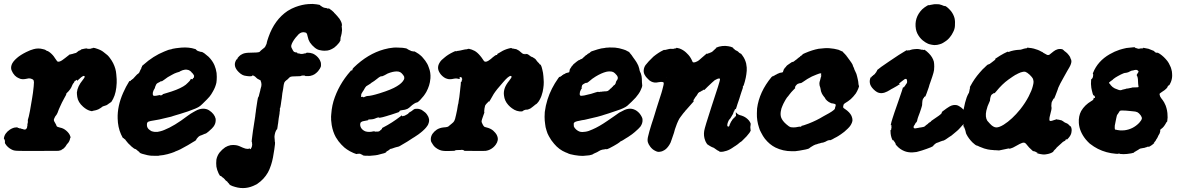

<svg xmlns="http://www.w3.org/2000/svg" viewBox="-30 -738 6067 984"><path d="M445 -492Q446 -493 447 -493Q455 -493 468 -488Q489 -481 501 -471Q514 -461 521 -455Q526 -450 528 -447.5Q530 -445 533 -441Q543 -428 550 -414Q564 -386 566 -357Q569 -329 568 -313Q566 -263 550 -232Q541 -214 537 -213Q535 -213 531 -209Q528 -207 527.5 -207Q527 -207 524 -204Q517 -198 504 -195Q497 -193 496.5 -192.5Q496 -192 492 -189Q488 -186 485 -184Q473 -176 464 -174Q462 -173 458.5 -172.5Q455 -172 451 -171Q444 -170 443 -168.5Q442 -167 429 -171Q413 -176 396 -191Q370 -214 366 -241Q364 -255 364 -264Q367 -295 394 -328Q404 -340 404 -345Q404 -348 401 -349Q396 -350 386 -342Q375 -333 368 -326L365 -323V-326Q365 -329 365 -329Q361 -329 357 -324H356Q356 -325 353 -323Q352 -321 350.5 -317.5Q349 -314 345 -310Q341 -304 338 -296Q335 -288 329 -280Q321 -269 315 -264Q308 -258 310 -256Q311 -255 300 -236Q286 -211 278 -192Q275 -186 271.5 -177.5Q268 -169 265 -160Q260 -149 256 -145Q253 -142 251.5 -138Q250 -134 248.5 -132Q247 -130 246 -125Q246 -119 248 -116Q249 -115 250.5 -111.5Q252 -108 254.5 -104.5Q257 -101 258 -98Q259 -95 260 -92Q263 -87 278 -84Q295 -81 310 -68Q326 -54 330 -40Q333 -33 331.5 -33Q330 -33 329 -27Q328 -21 325 -15Q322 -8 316 -2Q312 2 310 6Q305 15 299 20Q296 23 295.5 23.5Q295 24 289.5 27Q284 30 284 30.5Q284 31 286 31H287H285Q276 34 270 35Q266 35 171 35.5Q76 36 63 35Q42 35 31 29Q8 18 -4 -3Q-5 -6 -5 -7Q-4 -9 -5 -17Q-7 -25 -9 -26Q-10 -26 -10 -29Q-7 -55 21 -74Q29 -79 37 -82Q45 -85 53 -85Q57 -85 58.5 -85.5Q60 -86 60 -84.5Q60 -83 62 -82.5Q64 -82 66 -82Q68 -82 68 -81Q70 -79 75 -80H76L79 -78Q80 -78 80.5 -78Q81 -78 82.5 -77.5Q84 -77 88 -76Q97 -72 103 -76Q109 -81 109 -88Q109 -90 110 -93Q112 -99 110 -101Q110 -101 111.5 -105Q113 -109 113 -113Q113 -117 112.5 -119Q112 -121 113 -125Q117 -135 123.5 -169.5Q130 -204 133 -225Q134 -232 135 -237Q136 -243 139 -263Q144 -302 144 -317Q143 -324 142 -327Q140 -331 131 -334Q121 -338 110 -335Q97 -332 87 -332Q76 -332 67 -337Q56 -341 46 -351Q35 -363 30 -376Q24 -389 29.5 -405.5Q35 -422 57 -441Q74 -456 104 -471Q126 -482 142 -486Q166 -493 191 -486Q202 -484 207 -479.5Q212 -475 213 -477Q213 -478 226 -469Q243 -455 251 -441Q260 -427 263 -424Q268 -420 276 -423Q286 -426 303 -440Q315 -450 326 -458Q330 -461 330 -460.5Q330 -460 331 -459Q333 -458 337 -461Q339 -462 340 -462Q340 -460 345 -463L347 -464Q347 -462 350 -464L351 -465Q351 -464 355 -466H356H358L363 -469Q363 -469 363.5 -470Q364 -471 365 -471L368 -473L370 -475Q371 -475 371.5 -475.5Q372 -476 372 -477Q372 -477 377.5 -479Q383 -481 384 -482L386 -483H384H383Q383 -484 391 -486Q408 -490 415 -490Q416 -490 415 -489L421 -488Q434 -487 436 -489Q436 -490 439 -490Q445 -490 445 -492Z M899 -494Q939 -497 969 -487Q976 -485 975 -484Q975 -483 976.5 -481.5Q978 -480 980 -479.5Q982 -479 982 -478Q982 -476 987 -476Q989 -476 993 -474Q1001 -471 1004 -472Q1006 -472 1017 -465Q1029 -456 1039 -447Q1059 -427 1069 -404Q1077 -385 1080 -364Q1081 -358 1081 -344Q1081 -327 1079 -314Q1074 -291 1061 -269Q1053 -254 1044 -243Q1036 -233 1007 -205Q998 -196 990 -191Q982 -186 970 -181Q958 -176 933 -167Q916 -162 908 -159Q900 -156 892.5 -154Q885 -152 875.5 -149Q866 -146 859 -144Q852 -142 847 -140Q835 -137 813 -132Q787 -125 760 -121Q739 -118 732 -115Q723 -112 723 -101Q722 -91 726 -84Q728 -80 732 -76Q739 -70 746 -66Q754 -63 764 -62Q778 -61 791 -65Q803 -68 812 -72Q863 -92 931 -144Q947 -156 962 -164Q966 -166 971 -169Q992 -181 1011 -181Q1028 -181 1041 -173Q1069 -155 1075 -130Q1076 -123 1075 -116Q1074 -103 1065 -90Q1060 -82 1039 -64Q1027 -53 1019 -52Q1015 -51 1011 -48.5Q1007 -46 1004 -45.5Q1001 -45 998 -43.5Q995 -42 992.5 -41Q990 -40 986.5 -36.5Q983 -33 982.5 -32Q982 -31 979 -28Q976 -25 976 -24Q976 -23 976 -22Q976 -20 968 -15Q964 -13 961 -11Q946 -1 933 6Q927 9 922 12Q894 29 869 38Q867 39 863 41Q851 46 829 52Q806 58 788 59Q782 60 781.5 60.5Q781 61 764.5 60.5Q748 60 745 60Q741 59 736 59Q727 58 713 54Q696 50 690 47Q685 44 685 43Q685 41 679 37Q676 36 676 35Q676 34 673 32Q670 30 669 29Q666 26 664 26Q659 26 644 13Q639 8 637 6Q628 -1 615 -18Q611 -25 609 -25Q609 -24 607 -26Q604 -31 602 -30Q600 -28 590 -50Q574 -86 573 -131Q571 -194 601 -262Q615 -294 632 -321Q634 -324 634.5 -323Q635 -322 636 -322Q638 -322 641 -326L642 -328Q643 -328 643 -328Q645 -328 648 -332Q648 -333 649 -332.5Q650 -332 651 -333.5Q652 -335 653 -335.5Q654 -336 658.5 -341.5Q663 -347 664 -347.5Q665 -348 672 -356Q674 -358 674.5 -358Q675 -358 676 -359Q677 -359 680.5 -362.5Q684 -366 686 -371Q686 -372 686.5 -373Q687 -374 687 -374.5Q687 -375 688 -376Q689 -377 689 -378Q689 -379 690 -380Q691 -381 691 -382Q691 -383 692 -384Q693 -385 694 -387Q695 -389 694 -389.5Q693 -390 695 -392Q700 -396 697 -398Q697 -399 698 -400Q699 -401 705 -406Q755 -451 812 -474Q838 -485 844 -485Q845 -485 846 -485Q851 -488 872 -491Q886 -493 899 -494ZM932 -380Q924 -382 918 -381Q905 -379 896 -374Q894 -374 893 -372Q891 -370 876 -366Q864 -362 852 -355Q828 -343 811 -329L799 -321L798 -322Q793 -322 789 -318Q785 -316 781 -314Q772 -310 769 -302Q768 -299 767 -297Q765 -294 764.5 -290Q764 -286 760.5 -281Q757 -276 755 -269Q753 -265 753 -258Q753 -251 755 -249Q758 -244 784 -250L789 -251L790 -250Q791 -249 795.5 -249.5Q800 -250 803 -252Q804 -253 803.5 -254Q803 -255 803 -255Q803 -255 823 -261Q879 -277 909 -295Q923 -303 933 -314Q944 -324 947 -331L948 -334L951 -333Q955 -331 957 -332Q958 -333 959 -336Q959 -338 960 -338Q961 -337 962 -338.5Q963 -340 964 -342V-344L965 -349Q964 -353 958 -361Q954 -365 952 -367Q950 -371 943 -375.5Q936 -380 932 -380Z M1132 191H1133ZM1550 -717Q1573 -719 1591 -716Q1600 -715 1603 -714Q1610 -713 1610 -712Q1610 -711 1613 -708.5Q1616 -706 1618 -706Q1618 -706 1618.5 -705Q1619 -704 1622.5 -702.5Q1626 -701 1627.5 -700Q1629 -699 1630 -699Q1631 -699 1634 -698Q1637 -697 1639 -697H1640Q1639 -698 1642 -697Q1649 -694 1652 -693H1654L1653 -695Q1651 -696 1652 -696Q1653 -698 1671 -684L1682 -674Q1681 -674 1682 -673Q1682 -672 1689 -666Q1693 -662 1700 -654Q1702 -651 1702 -651Q1703 -651 1709 -643Q1722 -623 1722 -613Q1722 -611 1723 -609V-607Q1722 -608 1722 -607.5Q1722 -607 1721 -605Q1721 -604 1722 -596Q1724 -582 1722 -576Q1721 -572 1721 -567Q1719 -559 1718 -554Q1717 -553 1716 -547.5Q1715 -542 1715 -542Q1716 -541 1715 -538Q1714 -533 1715 -533Q1716 -533 1714.5 -530.5Q1713 -528 1711.5 -525Q1710 -522 1708 -519Q1696 -504 1683 -494Q1671 -486 1660 -482Q1655 -480 1648.5 -479Q1642 -478 1632 -478Q1622 -478 1609 -481Q1597 -483 1584 -493Q1568 -506 1558 -521Q1550 -534 1547 -550Q1545 -560 1543.5 -563.5Q1542 -567 1540 -569Q1538 -571 1532 -572Q1516 -576 1501 -563Q1493 -555 1485 -545Q1467 -522 1463 -506Q1461 -497 1467 -488Q1470 -483 1471 -480Q1475 -473 1478 -472Q1484 -469 1491 -469H1494L1493 -468Q1492 -467 1493 -466Q1495 -464 1501 -464H1503L1509 -462Q1518 -461 1518.5 -461.5Q1519 -462 1521 -462Q1527 -462 1528 -464Q1528 -464 1532 -464Q1538 -464 1540 -467Q1541 -468 1546 -468Q1561 -468 1574 -463Q1593 -454 1605 -437Q1610 -430 1613 -421Q1615 -417 1615 -409.5Q1615 -402 1615 -399Q1611 -386 1600 -373Q1593 -365 1583 -358Q1574 -352 1560 -349Q1557 -348 1550.5 -348Q1544 -348 1539 -348Q1534 -348 1534 -349Q1534 -350 1532.5 -350.5Q1531 -351 1524 -351Q1515 -351 1513 -349Q1511 -347 1489 -347Q1465 -347 1458 -344Q1455 -343 1448.5 -336Q1442 -329 1438 -327Q1430 -321 1427 -314.5Q1424 -308 1421 -282Q1419 -267 1417 -260Q1415 -243 1414 -234Q1413 -229 1412 -222Q1411 -215 1409 -200.5Q1407 -186 1405 -183Q1403 -179 1404 -179Q1405 -179 1404.5 -172.5Q1404 -166 1403 -163Q1403 -160 1402.5 -155.5Q1402 -151 1401 -146.5Q1400 -142 1398.5 -132Q1397 -122 1396.5 -116Q1396 -110 1395.5 -107Q1395 -104 1394 -99Q1393 -94 1392.5 -88Q1392 -82 1391 -79Q1390 -76 1390 -75Q1390 -74 1389 -74Q1387 -75 1385 -69Q1384 -67 1383 -65Q1380 -59 1378 -48Q1376 -38 1377 -32Q1377 -29 1378 -21Q1378 -10 1379.5 -9Q1381 -8 1376 27Q1371 56 1369 69Q1365 90 1359 108Q1351 132 1343 146Q1323 181 1289 204Q1287 206 1280 209Q1229 236 1175 220Q1160 216 1151 211Q1149 209 1146.5 207.5Q1144 206 1144.5 205.5Q1145 205 1143.5 203Q1142 201 1140 199.5Q1138 198 1138 197.5Q1138 197 1135 193L1131 190L1127 187L1122 182Q1122 182 1125 184L1116 175Q1114 173 1113.5 173Q1113 173 1110.5 171Q1108 169 1107.5 169Q1107 169 1106 167Q1102 162 1100 164Q1100 164 1099 164Q1097 164 1090 150Q1082 133 1079 116Q1078 110 1078 98.5Q1078 87 1079 80Q1083 60 1095 44Q1108 28 1124 17Q1137 9 1152 6Q1166 4 1179 6Q1193 8 1215 19Q1229 25 1238 25Q1246 25 1249 23Q1250 22 1251 24Q1254 30 1257 22V20L1259 18Q1259 19 1260 17Q1261 14 1262 7Q1263 0 1262 -1Q1261 -1 1262 -4Q1262 -9 1260 -11Q1259 -12 1263 -41Q1265 -59 1266.5 -68Q1268 -77 1268.5 -80.5Q1269 -84 1270.5 -93.5Q1272 -103 1272.5 -106.5Q1273 -110 1274 -116Q1276 -130 1278 -142Q1278 -146 1278.5 -147.5Q1279 -149 1279.5 -155.5Q1280 -162 1281 -165.5Q1282 -169 1282 -175Q1284 -186 1289 -221Q1292 -240 1294 -241Q1297 -243 1298 -252Q1299 -258 1300 -260Q1302 -265 1304 -275Q1304 -280 1305 -281.5Q1306 -283 1306.5 -286Q1307 -289 1307.5 -290Q1308 -291 1309 -295Q1310 -299 1310 -304Q1310 -309 1309.5 -310Q1309 -311 1309 -313Q1309 -318 1307 -318Q1307 -318 1307 -320Q1308 -324 1305 -326Q1304 -327 1300 -329Q1288 -334 1283 -340Q1282 -342 1278.5 -344.5Q1275 -347 1272 -349Q1266 -353 1262 -350Q1261 -349 1262 -348H1260Q1258 -348 1252 -347Q1242 -347 1231 -349Q1221 -350 1213 -354Q1203 -359 1194 -368Q1163 -398 1179 -428Q1181 -433 1182 -433Q1185 -433 1187 -437Q1188 -440 1187 -440Q1187 -440 1189.5 -443Q1192 -446 1196 -450Q1200 -454 1203 -456Q1208 -459 1214 -462Q1227 -468 1254 -468Q1293 -468 1300 -472Q1302 -474 1307.5 -479.5Q1313 -485 1319 -489Q1329 -495 1333 -507Q1335 -511 1335 -511Q1336 -510 1337 -518Q1338 -525 1346 -548Q1377 -637 1444 -682Q1465 -695 1484 -702Q1519 -715 1550 -717Z M1987 -494Q1997 -495 2012 -494Q2035 -494 2052 -490L2058 -487Q2058 -487 2059.5 -485.5Q2061 -484 2068 -481L2074 -479V-478Q2077 -476 2081 -476Q2082 -476 2085 -475Q2091 -473 2092 -475Q2093 -475 2097 -473Q2101 -471 2103.5 -469.5Q2106 -468 2107 -467Q2112 -465 2123 -456Q2134 -447 2138 -441Q2150 -428 2159 -412Q2163 -406 2168 -391Q2178 -366 2176 -337Q2174 -315 2169 -300Q2164 -284 2155 -267Q2148 -255 2141 -246Q2121 -221 2110 -214Q2108 -213 2107 -213Q2103 -213 2093 -207Q2086 -202 2083 -200Q2080 -198 2075 -193Q2067 -185 2058 -180Q2048 -175 2028 -173Q2019 -172 2017 -168Q2016 -166 2017 -166Q2018 -164 1995 -157Q1980 -152 1974 -150Q1968 -148 1962 -146.5Q1956 -145 1951 -143Q1928 -136 1919 -135Q1915 -135 1914 -134.5Q1913 -134 1913 -135Q1913 -136 1911 -136Q1908 -137 1898 -133Q1884 -126 1867 -126Q1860 -126 1858 -125Q1856 -124 1857 -123Q1858 -122 1856.5 -122Q1855 -122 1852.5 -121Q1850 -120 1842 -119Q1827 -117 1822 -113Q1817 -111 1816 -103Q1815 -92 1821 -82Q1828 -71 1842 -65Q1851 -62 1862 -62Q1873 -62 1884 -65H1891Q1890 -61 1897 -64Q1899 -64 1899.5 -63.5Q1900 -63 1903 -63.5Q1906 -64 1909 -64Q1915 -65 1917 -68Q1917 -69 1918 -69L1923 -73Q1923 -74 1925 -75Q1927 -76 1928 -78Q1929 -80 1928 -80.5Q1927 -81 1927.5 -81.5Q1928 -82 1934 -85Q1979 -108 2023 -142Q2029 -147 2029.5 -147Q2030 -147 2030 -145Q2032 -140 2038 -144Q2040 -145 2040 -144Q2041 -143 2053 -150Q2063 -155 2064 -158Q2064 -160 2072.5 -164.5Q2081 -169 2085 -173Q2092 -179 2097 -180Q2111 -182 2123 -178Q2129 -177 2138 -170Q2151 -162 2159 -150Q2175 -128 2166 -105Q2164 -98 2160 -93Q2154 -84 2147 -77Q2135 -65 2127 -59Q2118 -51 2093 -35Q2091 -34 2085.5 -30.5Q2080 -27 2072.5 -22Q2065 -17 2057 -12Q2033 3 2018 11Q2012 14 2008 14.5Q2004 15 1999.5 16.5Q1995 18 1991.5 19Q1988 20 1984.5 21.5Q1981 23 1977 24Q1973 25 1971 25Q1968 27 1959 34Q1956 36 1953 37Q1949 40 1949 42Q1949 43 1948.5 43Q1948 43 1946 44Q1943 47 1924 51Q1915 54 1913 54Q1908 56 1893 58Q1865 62 1840 60Q1829 59 1828.5 57Q1828 55 1821 53Q1818 52 1818 51Q1815 49 1808 50Q1800 50 1800 51Q1800 52 1799 51.5Q1798 51 1795 51Q1784 48 1763 37Q1747 28 1735 18Q1719 4 1705 -14Q1699 -22 1691 -35Q1676 -62 1670 -97Q1668 -111 1667 -123Q1667 -133 1667 -134Q1666 -134 1667.5 -151Q1669 -168 1670 -176Q1673 -198 1679 -219Q1705 -304 1766 -373Q1770 -379 1770.5 -377.5Q1771 -376 1772 -376Q1775 -377 1776 -379Q1778 -382 1776 -383Q1775 -383 1783 -392Q1855 -462 1938 -485Q1963 -492 1987 -494ZM2013 -371Q2010 -372 2002.5 -372Q1995 -372 1991 -371Q1983 -370 1970 -366Q1958 -363 1942 -353Q1932 -348 1930 -347.5Q1928 -347 1924.5 -347Q1921 -347 1918 -345Q1912 -342 1905 -336Q1892 -327 1888 -323Q1884 -320 1879.5 -317.5Q1875 -315 1872.5 -313Q1870 -311 1868 -309Q1852 -300 1847 -296Q1841 -290 1834 -276Q1832 -273 1828 -267Q1822 -258 1821 -253V-248V-247Q1820 -246 1820 -243.5Q1820 -241 1822 -241Q1824 -241 1825 -242L1826 -243L1827 -242Q1828 -241 1831 -240Q1836 -239 1840 -242Q1849 -246 1853 -246Q1871 -246 1916 -260Q1977 -279 2004 -296Q2031 -312 2040 -330Q2042 -334 2042 -338.5Q2042 -343 2041 -346Q2037 -354 2028 -363Q2022 -369 2013 -371Z M2690 -182Q2694 -184 2694 -184L2686 -179Q2687 -180 2690 -182ZM2589 -492Q2592 -492 2592 -492Q2591 -491 2593 -490Q2594 -489 2597 -489Q2600 -489 2600 -490L2601 -489Q2600 -488 2603.5 -488Q2607 -488 2610.5 -487Q2614 -486 2615.5 -486Q2617 -486 2617 -485.5Q2617 -485 2622.5 -482.5Q2628 -480 2629 -479Q2630 -478 2630.5 -478Q2631 -478 2637.5 -472Q2644 -466 2646.5 -464.5Q2649 -463 2651.5 -462Q2654 -461 2655.5 -461Q2657 -461 2659 -460H2660L2659 -461L2658 -463L2661 -461Q2663 -460 2665 -460H2666L2665 -461L2664 -463L2666 -462Q2668 -461 2668.5 -461Q2669 -461 2669 -461H2670Q2672 -460 2674 -460L2675 -459L2674 -460H2675Q2682 -455 2686 -452Q2691 -448 2693 -447Q2694 -447 2694 -447H2695L2697 -446Q2699 -445 2699 -445H2700Q2700 -445 2702.5 -443Q2705 -441 2706.5 -440.5Q2708 -440 2710.5 -438Q2713 -436 2713 -436Q2715 -435 2721 -426Q2723 -423 2726 -420Q2733 -414 2735 -410Q2736 -408 2737.5 -407Q2739 -406 2739.5 -407Q2740 -408 2741 -406Q2741 -406 2742 -404Q2746 -397 2749 -383Q2754 -364 2755 -347Q2756 -339 2756 -332Q2759 -304 2751 -267Q2746 -245 2736 -227Q2731 -217 2724 -210Q2720 -205 2716.5 -203.5Q2713 -202 2708 -197Q2695 -186 2686 -181Q2675 -176 2672 -176Q2671 -176 2669 -176H2668H2665Q2656 -174 2650 -170Q2649 -169 2649 -168.5Q2649 -168 2645 -167Q2618 -165 2594 -183Q2584 -190 2575 -200Q2556 -221 2553 -248Q2550 -267 2557 -287Q2563 -304 2580 -325Q2592 -340 2592 -345Q2592 -346 2590.5 -347.5Q2589 -349 2587 -349Q2575 -348 2548 -316Q2514 -278 2500 -256Q2491 -240 2484 -228Q2481 -223 2479.5 -221Q2478 -219 2477.5 -217.5Q2477 -216 2476.5 -217Q2476 -218 2475 -218Q2472 -218 2470 -213Q2469 -212 2468.5 -212Q2468 -212 2466.5 -210Q2465 -208 2462 -205Q2457 -199 2456 -196Q2455 -193 2453 -182Q2453 -178 2452 -173Q2451 -165 2452 -164Q2453 -163 2452.5 -162.5Q2452 -162 2451.5 -158.5Q2451 -155 2446 -143Q2439 -124 2438 -117Q2438 -111 2442 -104Q2444 -101 2446 -96Q2449 -91 2451.5 -89Q2454 -87 2463 -85Q2484 -80 2497 -69Q2499 -66 2502 -64Q2509 -58 2515 -48Q2523 -33 2521 -20Q2519 -8 2511 3Q2499 20 2480 29Q2472 33 2460 35Q2454 36 2404.5 35.5Q2355 35 2351 35L2348 34Q2349 33 2346 32Q2345 31 2342 30.5Q2339 30 2337 30Q2335 30 2334 30Q2334 31 2316 31Q2304 31 2302 33Q2302 33 2303 34L2295 35Q2287 36 2267 36Q2247 36 2241 35Q2221 33 2202 18Q2193 11 2188 2Q2183 -5 2180 -11Q2177 -19 2178 -28Q2180 -54 2209 -74Q2224 -83 2243 -85Q2248 -86 2254 -86Q2264 -87 2268 -90Q2270 -91 2275 -96Q2280 -101 2286 -105Q2295 -112 2298 -118Q2303 -128 2305 -140Q2306 -143 2307 -148Q2313 -173 2317 -201Q2318 -203 2319 -208Q2320 -213 2321 -222.5Q2322 -232 2324 -240Q2326 -255 2328 -275Q2329 -281 2329 -285Q2332 -307 2332 -318Q2332 -318 2333 -318Q2336 -318 2337 -326V-330H2339Q2339 -336 2337 -336Q2337 -336 2337 -337Q2337 -341 2334 -342Q2333 -343 2330 -343Q2327 -343 2326 -342Q2324 -340 2326 -335Q2327 -333 2327 -333Q2326 -332 2315 -335Q2308 -337 2298 -335Q2273 -329 2259 -335Q2252 -337 2245 -342Q2228 -354 2220 -371Q2208 -395 2225 -420Q2231 -430 2248 -443Q2265 -458 2292 -471Q2304 -477 2305 -476Q2308 -474 2314 -477Q2317 -478 2318.5 -477.5Q2320 -477 2328 -479Q2336 -481 2341 -482Q2352 -484 2352.5 -484.5Q2353 -485 2357 -485Q2365 -485 2367 -487Q2369 -488 2373 -488Q2388 -485 2403 -477Q2417 -469 2431 -452Q2438 -444 2445 -433Q2450 -425 2453 -423Q2456 -421 2462 -422Q2473 -425 2486 -436Q2490 -440 2495 -444Q2500 -448 2505.5 -452Q2511 -456 2513 -456Q2517 -455 2519 -459Q2520 -460 2518 -461L2547 -478Q2567 -488 2589 -492Z M2921 -421H2922Q2922 -421 2921 -421ZM3086 -494Q3091 -495 3104 -494.5Q3117 -494 3122 -494Q3143 -492 3164 -485Q3176 -482 3189 -474Q3196 -471 3196 -470Q3195 -468 3200 -464Q3202 -462 3202 -461.5Q3202 -461 3204.5 -458.5Q3207 -456 3207 -455.5Q3207 -455 3210 -451Q3213 -447 3215.5 -443Q3218 -439 3223.5 -432Q3229 -425 3231 -421Q3233 -417 3235 -414Q3242 -403 3246 -387Q3248 -375 3250 -371Q3255 -363 3258 -348Q3260 -337 3260 -316Q3261 -300 3261.5 -299.5Q3262 -299 3261 -296Q3260 -290 3256 -282Q3254 -278 3253 -275Q3251 -269 3242 -256Q3237 -249 3228 -238Q3225 -234 3207 -216.5Q3189 -199 3185 -196Q3169 -183 3131 -171Q3079 -153 3064 -149Q3059 -147 3055 -146Q3028 -138 3017 -136Q3010 -134 3000 -132Q2982 -127 2966 -124Q2957 -123 2952.5 -122Q2948 -121 2939 -119Q2914 -115 2911 -107Q2910 -105 2910.5 -99Q2911 -93 2911 -90Q2914 -82 2923 -74Q2932 -66 2942 -63Q2954 -60 2971 -63Q2986 -65 3007 -75Q3040 -89 3082 -118Q3097 -128 3117 -142Q3136 -156 3144 -161Q3150 -164 3158 -168Q3172 -176 3180 -178Q3200 -184 3217 -178Q3235 -172 3249 -155Q3255 -147 3259 -139Q3263 -132 3263 -124Q3264 -106 3252 -89Q3244 -79 3223 -61Q3212 -51 3189 -36Q3185 -34 3179 -30Q3158 -16 3152 -14L3148 -12Q3148 -11 3147 -10.5Q3146 -10 3144 -8Q3138 -3 3115 10Q3088 25 3083 26Q3081 27 3079 27H3078Q3078 26 3076 26Q3074 26 3072 26.5Q3070 27 3067.5 27.5Q3065 28 3057 29Q3048 31 3040 36Q3036 39 3032.5 40.5Q3029 42 3026.5 43.5Q3024 45 3019.5 46.5Q3015 48 3012 50Q3007 55 2990 58Q2975 60 2957 61Q2938 61 2915 57Q2889 53 2877 46Q2874 45 2869 43Q2835 29 2810 -1Q2794 -19 2783 -40Q2775 -54 2771 -69Q2765 -87 2764 -101Q2761 -120 2761 -139Q2761 -155 2762 -164Q2766 -196 2776 -228Q2794 -285 2831 -337L2837 -345L2838 -344Q2839 -343 2840.5 -343.5Q2842 -344 2843.5 -346.5Q2845 -349 2846 -348Q2848 -348 2850 -351Q2852 -353 2852 -353Q2853 -353 2855 -354Q2856 -355 2856.5 -355Q2857 -355 2858 -357L2860 -358Q2860 -357 2864.5 -359.5Q2869 -362 2869 -362.5Q2869 -363 2870.5 -363Q2872 -363 2873 -364Q2874 -365 2875 -364.5Q2876 -364 2876 -364.5Q2876 -365 2877 -365Q2878 -365 2878.5 -365.5Q2879 -366 2879.5 -365.5Q2880 -365 2880.5 -366Q2881 -367 2881.5 -366.5Q2882 -366 2883.5 -366.5Q2885 -367 2886 -367Q2887 -368 2888 -370V-371Q2889 -372 2888.5 -373Q2888 -374 2888.5 -374Q2889 -374 2889 -375Q2889 -376 2889 -376.5Q2889 -377 2889.5 -378Q2890 -379 2889 -379V-380L2890 -381Q2891 -382 2891 -383.5Q2891 -385 2892.5 -386.5Q2894 -388 2894 -388.5Q2894 -389 2895 -390Q2897 -392 2897 -393Q2897 -393 2898 -395L2899 -396L2900 -398L2901 -399H2900Q2900 -399 2905 -403Q2908 -407 2908 -407H2907Q2911 -411 2924 -421Q2937 -431 2937.5 -430Q2938 -429 2944 -433Q2946 -435 2946 -434.5Q2946 -434 2948 -435Q2950 -436 2951 -436Q2952 -437 2954 -438Q2956 -439 2957.5 -440.5Q2959 -442 2959 -442.5Q2959 -443 2960.5 -444Q2962 -445 2963.5 -446.5Q2965 -448 2967.5 -450Q2970 -452 2970 -452.5Q2970 -453 2973 -455Q2979 -457 2980 -460Q2980 -460 2984 -463Q2992 -466 2995 -470Q2996 -472 3002 -475Q3016 -480 3033 -485Q3053 -491 3068 -492Q3072 -493 3075.5 -493.5Q3079 -494 3086 -494ZM3106 -371Q3103 -372 3095 -372Q3085 -372 3077 -370Q3053 -364 3023 -346Q3006 -336 2988 -320Q2982 -315 2980.5 -314.5Q2979 -314 2978 -313.5Q2977 -313 2977 -313Q2975 -315 2969 -312Q2966 -310 2962.5 -308.5Q2959 -307 2957 -305Q2951 -299 2953 -297Q2953 -297 2952.5 -296Q2952 -295 2951 -293Q2949 -288 2952 -288H2954L2953 -287Q2952 -286 2950.5 -284Q2949 -282 2947 -278Q2941 -268 2941 -257Q2941 -251 2943 -249Q2945 -247 2950 -247Q2961 -247 2986 -254Q2992 -256 2999 -257Q3009 -260 3021 -264Q3027 -266 3031.5 -267Q3036 -268 3037 -267Q3040 -265 3047 -268Q3050 -268 3051 -268Q3052 -267 3057 -269Q3059 -269 3061 -269Q3066 -269 3070 -270Q3072 -270 3076 -270Q3080 -270 3082 -271Q3088 -272 3091 -277Q3093 -278 3093.5 -278Q3094 -278 3094 -278.5Q3094 -279 3095 -280Q3096 -281 3096 -281.5Q3096 -282 3097 -282.5Q3098 -283 3100 -284.5Q3102 -286 3103.5 -287Q3105 -288 3105 -289Q3105 -290 3106 -291Q3112 -294 3112 -297Q3112 -298 3116 -300.5Q3120 -303 3121 -304Q3126 -310 3127 -318Q3127 -319 3129 -323Q3138 -333 3136 -342Q3134 -351 3122 -362Q3115 -369 3106 -371Z M3703 -501Q3716 -499 3724 -495L3728 -492Q3727 -490 3732 -487Q3734 -486 3734 -486Q3735 -482 3749 -476Q3753 -474 3757 -469Q3764 -463 3766 -463.5Q3768 -464 3776 -452Q3788 -436 3794 -413Q3795 -407 3797 -392Q3798 -376 3795 -357Q3793 -341 3787 -319Q3781 -297 3779 -297Q3778 -297 3777.5 -295.5Q3777 -294 3777 -293Q3780 -293 3769 -264Q3767 -258 3765.5 -253Q3764 -248 3762.5 -243.5Q3761 -239 3759 -232Q3752 -211 3749 -203Q3748 -199 3745.5 -191.5Q3743 -184 3742.5 -182.5Q3742 -181 3741.5 -180Q3741 -179 3740 -179Q3739 -180 3736.5 -177Q3734 -174 3733 -168Q3731 -164 3732 -166V-168L3731 -167Q3730 -165 3729 -161Q3726 -151 3724 -150Q3724 -150 3721.5 -145.5Q3719 -141 3716.5 -137Q3714 -133 3712.5 -130.5Q3711 -128 3710 -128Q3705 -123 3702 -115Q3700 -110 3699 -107Q3698 -104 3697.5 -99Q3697 -94 3698 -92Q3701 -88 3702 -90Q3703 -90 3703 -89L3706 -90Q3707 -91 3707 -92Q3707 -93 3708 -94Q3709 -95 3709 -96Q3709 -97 3709.5 -98.5Q3710 -100 3710 -100.5Q3710 -101 3710.5 -101.5Q3711 -102 3711.5 -103Q3712 -104 3712.5 -105Q3713 -106 3713 -107.5Q3713 -109 3714 -109Q3716 -110 3716 -113Q3716 -114 3717.5 -115.5Q3719 -117 3719 -117.5Q3719 -118 3719.5 -118Q3720 -118 3720 -119Q3720 -120 3721 -120.5Q3722 -121 3721.5 -121.5Q3721 -122 3722 -122.5Q3723 -123 3723 -124Q3723 -125 3724 -125.5Q3725 -126 3726 -127.5Q3727 -129 3728.5 -130Q3730 -131 3729.5 -132Q3729 -133 3731 -133.5Q3733 -134 3734.5 -135.5Q3736 -137 3735.5 -138.5Q3735 -140 3737 -140Q3741 -141 3742 -144Q3742 -145 3741.5 -151.5Q3741 -158 3741 -160V-163L3744 -160Q3747 -157 3749 -155Q3753 -151 3762 -148Q3782 -143 3795 -133Q3799 -130 3801 -128Q3809 -121 3814 -112Q3815 -109 3816 -107Q3817 -105 3817.5 -103.5Q3818 -102 3817 -102Q3817 -102 3817 -98.5Q3817 -95 3816 -91Q3816 -89 3815.5 -87Q3815 -85 3815.5 -83.5Q3816 -82 3816 -82Q3816 -82 3816 -80Q3816 -78 3816 -75.5Q3816 -73 3817 -73Q3818 -73 3818 -72Q3818 -71 3817 -69Q3815 -60 3796 -39Q3779 -21 3771 -14Q3764 -9 3762 -8Q3751 2 3740 9Q3736 11 3732 14Q3710 30 3693 35Q3675 41 3662 40Q3657 39 3657 39Q3657 37 3652 35Q3650 34 3649.5 34Q3649 34 3646 32Q3639 28 3633 23Q3629 19 3624 18Q3616 15 3608 10Q3606 8 3605 8Q3604 8 3603.5 7.5Q3603 7 3600.5 5Q3598 3 3597 3Q3596 4 3591 -4Q3586 -12 3584 -18Q3575 -41 3579 -67Q3582 -86 3616 -190Q3661 -325 3660 -331Q3660 -336 3655 -336Q3652 -336 3647 -334Q3640 -331 3633 -327Q3623 -319 3596 -293Q3585 -281 3581 -278L3578 -277V-279Q3575 -278 3570 -274L3568 -273Q3568 -274 3563 -270Q3560 -268 3559.5 -268Q3559 -268 3559 -268Q3556 -268 3548 -261Q3548 -260 3545.5 -256.5Q3543 -253 3541 -249.5Q3539 -246 3539 -246Q3539 -246 3536 -243Q3529 -233 3529 -233H3531Q3532 -234 3529 -232Q3521 -223 3525 -221Q3526 -220 3525 -219Q3524 -218 3523.5 -216.5Q3523 -215 3516 -208Q3493 -183 3486 -174Q3484 -173 3481 -168Q3474 -161 3458 -139Q3451 -130 3447 -121Q3445 -117 3443.5 -113.5Q3442 -110 3439 -103Q3427 -72 3424 -57Q3422 -52 3412 -22Q3407 -5 3400 5Q3388 24 3374 32Q3363 39 3351 40Q3343 41 3337 39Q3334 38 3328 35Q3313 28 3302 13Q3293 1 3290 -10Q3287 -23 3292 -41Q3297 -63 3308 -98Q3310 -104 3312.5 -112Q3315 -120 3317.5 -127Q3320 -134 3325 -151Q3330 -168 3333 -177.5Q3336 -187 3338.5 -195Q3341 -203 3343 -209Q3354 -242 3360 -262Q3361 -266 3364 -276Q3374 -310 3371 -315Q3367 -320 3347 -317Q3333 -314 3325 -315Q3316 -316 3308 -320Q3299 -324 3291 -333Q3267 -355 3269 -378Q3270 -392 3278 -404Q3283 -411 3295 -424Q3311 -441 3319 -448Q3345 -469 3368 -480Q3373 -483 3374 -482Q3377 -481 3387 -484Q3394 -486 3399.5 -487Q3405 -488 3408 -488Q3412 -487 3419 -487.5Q3426 -488 3426 -489Q3427 -490 3429 -490Q3435 -489 3436 -492L3437 -493L3442 -492Q3454 -490 3463 -485Q3479 -477 3492 -463Q3506 -450 3515 -431Q3520 -421 3520 -420Q3523 -418 3526 -418Q3532 -418 3542 -423Q3550 -426 3569 -444Q3583 -457 3590 -462Q3592 -464 3593 -463Q3594 -462 3596 -462.5Q3598 -463 3600 -464.5Q3602 -466 3602 -465Q3603 -464 3607 -467Q3608 -468 3609.5 -468Q3611 -468 3612.5 -469Q3614 -470 3614.5 -470Q3615 -470 3618 -471.5Q3621 -473 3625 -477Q3629 -481 3629 -481.5Q3629 -482 3630.5 -482.5Q3632 -483 3633 -484.5Q3634 -486 3634 -486L3636 -488Q3639 -489 3640 -490.5Q3641 -492 3640.5 -493Q3640 -494 3641 -494Q3654 -500 3671 -502Q3688 -504 3703 -501ZM3386 -342Q3385 -342 3385 -341.5Q3385 -341 3385.5 -341Q3386 -341 3386 -342Z M4196 -491Q4208 -492 4220 -491Q4246 -489 4267 -483Q4277 -479 4285 -475Q4289 -474 4289.5 -473Q4290 -472 4290 -472Q4290 -471 4293 -468Q4303 -459 4306 -454Q4308 -452 4308.5 -452Q4309 -452 4309 -451Q4309 -448 4312 -447Q4312 -447 4312 -446.5Q4312 -446 4316 -441Q4320 -436 4320 -435.5Q4320 -435 4324.5 -429.5Q4329 -424 4330.5 -421Q4332 -418 4334 -416Q4340 -408 4343 -396Q4345 -392 4346 -390.5Q4347 -389 4348 -384.5Q4349 -380 4352 -375Q4361 -358 4363 -345Q4364 -340 4366 -332Q4369 -321 4370 -305Q4371 -299 4372 -298Q4374 -297 4368.5 -283.5Q4363 -270 4356 -259Q4351 -252 4343 -243Q4331 -229 4316 -219Q4313 -217 4305 -212Q4297 -207 4295 -204.5Q4293 -202 4292 -196Q4290 -189 4292 -186Q4293 -184 4301 -179Q4325 -163 4334 -144Q4339 -132 4339 -122Q4338 -109 4328 -94Q4325 -89 4315 -79Q4297 -61 4280 -50Q4264 -39 4256 -35Q4252 -33 4248 -31Q4235 -23 4227 -20Q4225 -19 4222 -20Q4218 -20 4210 -17Q4198 -10 4193 -9Q4190 -8 4187.5 -7Q4185 -6 4185 -7H4184Q4183 -7 4180 -6Q4175 -4 4170 -3Q4163 -2 4157 1Q4152 2 4149 3Q4145 4 4140 7Q4133 12 4125 16Q4121 19 4119 20.5Q4117 22 4116 23Q4105 28 4067 34Q4046 38 4028 37Q3983 37 3944 18Q3914 3 3890 -27Q3880 -40 3871 -58Q3863 -72 3860 -84Q3848 -120 3849 -157Q3849 -172 3850 -182Q3861 -267 3924 -343Q3929 -348 3929.5 -347.5Q3930 -347 3931 -347Q3933 -347 3936 -350Q3938 -352 3938 -351Q3939 -349 3943 -354Q3944 -355 3945 -354.5Q3946 -354 3947.5 -355.5Q3949 -357 3949 -356.5Q3949 -356 3951 -357.5Q3953 -359 3953 -359Q3953 -359 3954 -359L3955 -360H3956Q3957 -361 3957.5 -361Q3958 -361 3960.5 -362Q3963 -363 3963 -363Q3965 -364 3967 -365Q3968 -365 3968.5 -365Q3969 -365 3972 -365.5Q3975 -366 3975 -366Q3981 -367 3983 -369Q3984 -370 3983 -370V-372Q3985 -374 3984 -373V-374Q3986 -377 3985 -376V-377L3986 -379Q3985 -379 3986 -380L3987 -382Q3988 -383 3988.5 -384Q3989 -385 3989 -385Q3990 -386 3990 -386.5Q3990 -387 3991 -388Q3992 -389 3992 -390Q3992 -390 3994 -391.5Q3996 -393 3996 -393.5Q3996 -394 3997 -394.5Q3998 -395 3997.5 -395.5Q3997 -396 3999 -397L4000 -399L4001 -400Q4003 -401 4004 -403H4005H4004Q4005 -404 4011 -408Q4017 -412 4022 -415.5Q4027 -419 4027 -419H4028Q4028 -420 4028 -420H4029H4031Q4033 -422 4033 -421Q4036 -420 4046 -429Q4047 -430 4049.5 -431.5Q4052 -433 4053 -434Q4054 -435 4056 -436.5Q4058 -438 4058 -438.5Q4058 -439 4060 -440Q4062 -441 4062.5 -442Q4063 -443 4065 -444Q4071 -447 4071 -449Q4071 -450 4075 -452Q4081 -455 4083 -459Q4084 -461 4096 -466Q4133 -482 4165 -488Q4180 -490 4196 -491ZM4177 -362Q4176 -362 4176 -362Q4172 -363 4155 -356Q4139 -350 4131 -346Q4107 -334 4085 -318Q4076 -311 4071 -312Q4068 -312 4065 -310.5Q4062 -309 4061 -309Q4059 -309 4054 -305L4047 -297V-296Q4044 -292 4044 -290Q4044 -289 4045 -288H4047L4038 -279Q4024 -265 4016 -254Q4011 -248 4010 -246Q4003 -239 3996 -227Q3993 -222 3991 -218Q3984 -206 3979 -193Q3974 -183 3971.5 -166.5Q3969 -150 3973 -137Q3979 -119 4000 -101Q4013 -89 4023 -86Q4027 -85 4037 -85Q4049 -85 4061 -88Q4065 -89 4068 -89Q4076 -87 4077 -91Q4078 -93 4078 -93Q4083 -93 4115 -105Q4156 -121 4190 -142Q4204 -150 4219 -158Q4235 -167 4244 -175Q4250 -180 4250 -188Q4251 -192 4252 -193.5Q4253 -195 4253 -198Q4253 -201 4252.5 -202.5Q4252 -204 4246 -206Q4245 -207 4239.5 -207.5Q4234 -208 4230 -209L4218 -215L4214 -218Q4208 -222 4208 -222.5Q4208 -223 4206 -225Q4200 -231 4200 -231Q4201 -232 4200 -232.5Q4199 -233 4198.5 -235Q4198 -237 4194 -241Q4186 -251 4182 -259Q4177 -270 4177 -272V-273V-274L4174 -289Q4173 -291 4173 -291.5Q4173 -292 4171.5 -296.5Q4170 -301 4170 -302V-303V-305Q4170 -308 4169.5 -308.5Q4169 -309 4169.5 -310.5Q4170 -312 4170 -315V-317L4173 -327Q4176 -338 4176 -339Q4176 -339 4177 -343Q4180 -349 4179 -352Q4178 -353 4177 -352Q4176 -351 4176 -352L4178 -355Q4179 -357 4179 -359Q4179 -362 4177 -362Z M4655 -486Q4659 -487 4669 -487Q4679 -487 4686 -485Q4697 -482 4697.5 -483Q4698 -484 4700 -483Q4705 -480 4706 -483Q4707 -484 4711 -481Q4719 -476 4730 -465Q4750 -445 4756 -422Q4758 -411 4758 -397Q4758 -387 4757 -379Q4756 -371 4754 -365Q4750 -350 4739 -319Q4736 -311 4733.5 -303.5Q4731 -296 4730 -291Q4723 -273 4719 -260Q4713 -243 4711 -243Q4710 -243 4709 -243Q4705 -240 4705 -237Q4705 -237 4704 -236Q4698 -230 4697 -217Q4697 -214 4696.5 -211.5Q4696 -209 4696 -205Q4697 -199 4691 -182Q4688 -174 4684 -161Q4680 -150 4675 -137Q4671 -125 4671 -122Q4669 -114 4667 -112Q4663 -109 4661 -105Q4660 -102 4658 -99Q4652 -92 4652 -87Q4652 -80 4660 -80Q4662 -80 4666.5 -81Q4671 -82 4675.5 -82.5Q4680 -83 4682.5 -84Q4685 -85 4686 -84.5Q4687 -84 4690.5 -85Q4694 -86 4695 -86Q4703 -87 4707 -89Q4712 -92 4713 -94Q4713 -94 4714 -94.5Q4715 -95 4715.5 -96Q4716 -97 4718 -98Q4720 -99 4721 -100Q4722 -101 4725 -103Q4728 -105 4728 -106Q4728 -107 4733 -110Q4741 -114 4742 -117Q4742 -118 4751 -124Q4791 -150 4796 -158Q4797 -160 4797 -163L4798 -165L4803 -169Q4810 -174 4822 -183Q4830 -189 4836 -192Q4855 -203 4874 -199Q4881 -197 4887 -193Q4898 -187 4909 -175Q4915 -168 4918 -161Q4922 -151 4923 -141Q4923 -133 4922 -129Q4919 -119 4911 -106Q4907 -101 4894 -86.5Q4881 -72 4877 -69Q4874 -66 4870 -63Q4859 -53 4846 -43Q4841 -40 4835 -36Q4813 -20 4807 -18Q4804 -17 4800.5 -16.5Q4797 -16 4791.5 -13.5Q4786 -11 4783 -10Q4780 -9 4778 -8Q4776 -7 4772 -6Q4768 -5 4764.5 -2Q4761 1 4760.5 1.5Q4760 2 4757 4Q4752 8 4754 9L4753 10Q4751 11 4750 12Q4747 15 4719 25Q4691 35 4678 38Q4670 40 4667 41Q4661 42 4647 43Q4623 44 4604 36Q4582 27 4566 9Q4560 3 4560.5 2.5Q4561 2 4560 -1Q4559 -4 4558.5 -4.5Q4558 -5 4557 -7L4553 -13L4551 -15Q4548 -21 4546 -21Q4546 -21 4546 -19Q4545 -18 4545 -19Q4544 -20 4543 -22Q4534 -42 4534 -64L4533 -72L4534 -71L4535 -70L4536 -71Q4538 -74 4538 -81L4539 -84V-86Q4538 -86 4538.5 -89.5Q4539 -93 4538 -96V-98L4536 -97L4535 -96V-97Q4538 -113 4544 -131Q4550 -151 4573 -216Q4598 -288 4598 -291H4600L4601 -289L4602 -290Q4604 -291 4605 -294Q4606 -297 4607 -297Q4609 -297 4610 -302Q4610 -303 4610.5 -303Q4611 -303 4611 -303Q4611 -303 4611.5 -303.5Q4612 -304 4613 -305Q4613 -307 4614 -307Q4615 -307 4615 -309L4617 -311L4618 -313Q4619 -315 4619 -318Q4619 -328 4617 -328V-329Q4618 -329 4617 -331Q4615 -336 4606 -332Q4602 -329 4590 -320Q4580 -312 4579 -311Q4577 -307 4580 -306L4582 -305L4579 -304Q4576 -304 4574.5 -302.5Q4573 -301 4568 -298Q4558 -293 4547 -286Q4542 -284 4537.5 -281Q4533 -278 4529.5 -276Q4526 -274 4517 -269Q4488 -254 4465 -266Q4456 -271 4447 -280Q4430 -297 4428 -313Q4426 -326 4431 -339L4432 -343L4433 -341V-339L4434 -341Q4436 -342 4437 -345L4440 -348Q4441 -347 4445 -352L4447 -354Q4447 -353 4448.5 -354.5Q4450 -356 4451 -356.5Q4452 -357 4454.5 -360Q4457 -363 4456.5 -363.5Q4456 -364 4458 -365Q4462 -369 4461 -370Q4461 -370 4463 -372.5Q4465 -375 4465.5 -376Q4466 -377 4465 -378Q4464 -379 4468 -381Q4476 -389 4525 -422Q4585 -463 4610 -477Q4618 -482 4619 -480Q4619 -479 4621 -479Q4623 -479 4625 -480Q4627 -481 4628 -480Q4628 -479 4636 -482Q4644 -485 4655 -486ZM4756 -716Q4760 -717 4770 -716.5Q4780 -716 4783 -716Q4791 -714 4797 -712Q4807 -707 4812 -707Q4813 -707 4814 -707Q4815 -708 4824 -701Q4833 -694 4844 -681Q4857 -664 4862 -645Q4866 -627 4864 -605Q4863 -588 4854 -572Q4848 -559 4838 -547Q4827 -533 4812 -524Q4802 -517 4794.5 -514Q4787 -511 4773 -508Q4764 -507 4758 -507Q4746 -508 4735 -511Q4730 -512 4724 -515Q4714 -519 4699 -531Q4682 -545 4671 -567Q4666 -578 4664 -589Q4654 -647 4696 -690Q4708 -701 4722 -709Q4727 -712 4728 -712Q4730 -710 4739 -713Q4748 -715 4756 -716Z M4903 -105 4907 -95Q4910 -84 4909 -83Q4909 -83 4907.5 -88Q4906 -93 4904.5 -98.5Q4903 -104 4903 -105ZM5234 -493Q5235 -494 5237 -494Q5239 -494 5242 -493Q5256 -492 5268 -489Q5291 -483 5306 -474Q5310 -472 5312.5 -471Q5315 -470 5316 -468Q5326 -462 5334 -458Q5337 -456 5341 -456Q5345 -456 5348 -457.5Q5351 -459 5358 -465.5Q5365 -472 5370 -475Q5379 -482 5389 -485Q5394 -487 5402 -487Q5410 -487 5414 -485.5Q5418 -484 5417 -484L5423 -479Q5424 -478 5424.5 -477Q5425 -476 5430 -473Q5439 -467 5448 -455Q5452 -450 5452 -449Q5454 -448 5456 -440Q5458 -434 5460 -431Q5461 -429 5461 -424Q5461 -411 5450 -392Q5447 -386 5445 -383.5Q5443 -381 5440 -375Q5430 -356 5421 -341Q5413 -328 5404 -310Q5400 -302 5394 -289Q5392 -282 5390 -277Q5386 -268 5379 -248Q5375 -238 5374 -236Q5373 -234 5373 -233.5Q5373 -233 5372 -233Q5371 -234 5370 -232.5Q5369 -231 5367 -228Q5366 -226 5364 -222Q5359 -215 5359 -208Q5357 -191 5359 -188Q5360 -185 5358 -174Q5351 -148 5349 -137Q5347 -124 5349 -120Q5352 -115 5370 -122Q5386 -127 5386 -127Q5387 -125 5392 -125Q5396 -125 5396.5 -124.5Q5397 -124 5400.5 -123.5Q5404 -123 5404.5 -122.5Q5405 -122 5407 -122Q5409 -122 5410 -121.5Q5411 -121 5412 -120Q5417 -118 5421 -114.5Q5425 -111 5432 -108Q5440 -106 5446 -100Q5449 -97 5449.5 -97Q5450 -97 5451 -96Q5451 -94 5453 -92Q5455 -90 5456 -91Q5459 -92 5462 -77Q5463 -70 5461 -59Q5459 -46 5448 -33L5439 -23Q5439 -24 5438 -24Q5430 -24 5430 -18Q5429 -18 5427 -16Q5425 -15 5421 -13Q5417 -11 5410 -4Q5393 12 5389 15Q5385 18 5382 23Q5381 24 5374 31Q5367 38 5368 39H5369Q5368 39 5366 41Q5354 49 5336 52Q5333 53 5326 53.5Q5319 54 5314.5 53.5Q5310 53 5304 52Q5292 50 5285 47L5283 46H5286H5289L5286 45Q5282 42 5277.5 40Q5273 38 5269.5 37Q5266 36 5266 37Q5266 39 5256 29Q5244 19 5235 7Q5227 -4 5222 -6Q5220 -7 5216 -7Q5212 -7 5207 -5Q5198 -2 5179 9Q5159 21 5149 23Q5147 24 5144 24L5142 25L5143 24Q5143 23 5140 23Q5139 23 5138 23Q5135 24 5133 24Q5131 24 5124 26Q5112 29 5100 31L5090 33L5076 32Q5063 32 5060 31Q5057 30 5047 30Q5034 29 5014 23Q4994 16 4988 13Q4982 9 4976 8Q4970 7 4954 -8Q4934 -28 4923 -50Q4920 -56 4920 -58.5Q4920 -61 4919 -63Q4918 -70 4911 -87Q4908 -95 4907 -106Q4906 -113 4906 -118Q4904 -131 4904 -148Q4905 -168 4906 -170Q4908 -172 4910 -184Q4915 -212 4924 -238Q4927 -247 4928.5 -249Q4930 -251 4932 -256Q4934 -261 4936 -263Q4937 -266 4938 -272Q4938 -274 4939 -277Q4940 -280 4939.5 -280Q4939 -280 4940 -282.5Q4941 -285 4941.5 -287Q4942 -289 4941 -290L4940 -291L4944 -298Q4963 -334 4991 -366Q5011 -389 5014 -390Q5015 -391 5019.5 -395.5Q5024 -400 5028.5 -404Q5033 -408 5036 -408Q5040 -408 5051 -417Q5059 -423 5064 -427Q5075 -434 5070 -435Q5068 -435 5074 -439Q5096 -454 5115 -464Q5135 -474 5137 -474V-473Q5136 -471 5139 -471.5Q5142 -472 5151 -476Q5161 -479 5165.5 -479.5Q5170 -480 5174.5 -481Q5179 -482 5182 -482Q5205 -483 5207 -485Q5208 -486 5210 -486Q5212 -486 5213 -487Q5214 -488 5216 -488Q5221 -488 5222 -490Q5223 -490 5226 -490Q5233 -490 5234 -493ZM5225 -370Q5215 -372 5201 -367Q5186 -361 5178 -356Q5175 -355 5172.5 -353.5Q5170 -352 5167.5 -350Q5165 -348 5161 -346Q5157 -344 5138 -330Q5106 -307 5076 -270Q5071 -264 5069 -262Q5067 -260 5066 -260Q5064 -262 5059 -258Q5058 -256 5057.5 -256.5Q5057 -257 5053.5 -254Q5050 -251 5048.5 -246.5Q5047 -242 5046.5 -240.5Q5046 -239 5045 -234.5Q5044 -230 5044 -227Q5045 -223 5041 -216Q5030 -194 5025 -171Q5018 -138 5030 -119Q5033 -115 5043 -104.5Q5053 -94 5057 -92Q5067 -85 5077 -85Q5091 -85 5114 -99Q5157 -126 5199 -178Q5225 -211 5242 -244Q5258 -275 5263 -296Q5267 -310 5267 -319Q5266 -330 5263 -336Q5260 -342 5247 -355Q5234 -367 5225 -370Z M5772 -495Q5778 -495 5783 -496L5787 -495Q5787 -494 5788 -493Q5791 -491 5794 -491H5796Q5796 -490 5801 -489Q5810 -487 5809 -488L5810 -489L5818 -490Q5818 -490 5823.5 -490Q5829 -490 5829 -490.5Q5829 -491 5828 -492L5827 -493H5828Q5829 -493 5835 -492Q5845 -490 5856 -488L5886 -476Q5884 -476 5886 -474Q5894 -466 5901 -468Q5903 -469 5914 -462Q5935 -448 5953 -425Q5960 -416 5966 -402Q5971 -393 5973 -384Q5977 -371 5977 -360Q5979 -338 5971 -318Q5964 -300 5959 -300Q5958 -300 5956 -297.5Q5954 -295 5954 -294Q5955 -292 5947.5 -284Q5940 -276 5925 -267Q5915 -260 5914 -259Q5911 -255 5916 -243Q5922 -233 5928 -226Q5936 -216 5944 -197Q5949 -183 5951 -172Q5952 -169 5953 -158.5Q5954 -148 5954 -136Q5953 -122 5952 -116Q5951 -113 5950.5 -113.5Q5950 -114 5949 -113Q5948 -112 5945 -106Q5934 -86 5922 -78Q5916 -75 5916 -69Q5916 -64 5916 -63Q5914 -58 5914 -58Q5914 -57 5914 -56Q5914 -55 5909 -47Q5905 -41 5904 -37Q5901 -30 5895 -22Q5893 -18 5893 -17.5Q5893 -17 5889.5 -13Q5886 -9 5884 -7L5883 -6H5885Q5887 -7 5887.5 -7Q5888 -7 5885 -4.5Q5882 -2 5879 1Q5872 7 5863 12Q5859 14 5857 15H5856Q5857 14 5856 13Q5853 13 5844 17H5843H5842Q5840 18 5838 19Q5833 20 5821 22Q5812 23 5808 26.5Q5804 30 5796 34Q5791 37 5790.5 37.5Q5790 38 5787.5 39Q5785 40 5784 41L5782 42L5783 43L5782 44Q5780 45 5779 45Q5772 48 5746 51Q5727 53 5712 51H5707L5708 50L5709 49H5708Q5704 48 5701 50Q5698 51 5688 50Q5639 46 5597 25Q5577 15 5555 -2Q5545 -11 5534 -24Q5502 -64 5499 -108Q5497 -143 5511 -169Q5529 -200 5563 -220Q5575 -226 5575 -234V-237L5577 -236Q5581 -234 5582 -238Q5582 -244 5577 -249L5575 -250L5574 -248L5573 -250Q5572 -252 5570 -258Q5565 -276 5563 -288Q5560 -307 5562 -328Q5563 -334 5563.5 -334Q5564 -334 5565 -333.5Q5566 -333 5567 -335Q5568 -337 5569 -339L5570 -341Q5570 -341 5571 -342L5572 -350Q5572 -350 5572.5 -352.5Q5573 -355 5572.5 -357Q5572 -359 5571 -359Q5570 -359 5572 -365Q5596 -425 5657 -460Q5683 -475 5708 -483Q5724 -488 5743 -492Q5755 -494 5772 -495ZM5799 -379Q5796 -380 5791.5 -380Q5787 -380 5784 -379Q5781 -378 5777 -377Q5770 -377 5763 -373Q5751 -366 5742 -365Q5739 -365 5734 -364Q5729 -363 5723 -360Q5717 -357 5714 -356Q5711 -355 5707.5 -352.5Q5704 -350 5699 -348Q5686 -341 5676 -333Q5673 -329 5668 -326Q5663 -323 5662 -322Q5661 -321 5659 -319Q5654 -316 5654 -315Q5654 -309 5657 -309Q5658 -309 5658 -308.5Q5658 -308 5659 -307Q5660 -306 5660.5 -304.5Q5661 -303 5662.5 -301.5Q5664 -300 5664 -300Q5664 -299 5672 -292Q5682 -284 5696 -280Q5699 -279 5701 -278Q5711 -274 5719 -277Q5723 -278 5723 -278.5Q5723 -279 5724 -279Q5725 -279 5727 -279.5Q5729 -280 5732 -280.5Q5735 -281 5735 -281.5Q5735 -282 5736 -281.5Q5737 -281 5737 -281.5Q5737 -282 5738.5 -282Q5740 -282 5740 -283Q5740 -284 5741 -283.5Q5742 -283 5746 -284Q5750 -285 5753 -285Q5759 -286 5759 -286Q5759 -287 5762 -287Q5769 -287 5770 -289Q5770 -290 5784 -290Q5803 -290 5804.5 -292Q5806 -294 5804 -300Q5804 -302 5803 -309Q5803 -338 5798 -348Q5797 -350 5796 -351.5Q5795 -353 5796 -355Q5798 -359 5802 -365Q5805 -369 5805 -371Q5805 -375 5801 -376Q5801 -376 5800 -377Q5800 -377 5799.5 -377.5Q5799 -378 5799 -379ZM5741 -171Q5715 -173 5710 -170Q5708 -169 5705.5 -164Q5703 -159 5699 -154Q5693 -148 5691 -133Q5689 -120 5686 -108Q5682 -93 5683 -82Q5683 -75 5686 -73Q5688 -73 5688.5 -73.5Q5689 -74 5690 -73.5Q5691 -73 5694 -72Q5712 -68 5731 -70Q5776 -75 5808 -108Q5820 -121 5822 -130Q5823 -137 5816 -147Q5807 -159 5799 -163Q5791 -167 5772 -168Q5762 -169 5757 -169.5Q5752 -170 5741 -171Z"/></svg>

Font: TT2020 Style B
Style: Italic
Weight: 400
Italic angle: -15°
Version: Version 0.2.000